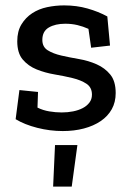

<svg xmlns="http://www.w3.org/2000/svg" viewBox="-20 -476 484 712"><path d="M246 216H177L184 62H267ZM409 -131Q409 -97 394.5 -71Q380 -45 353.5 -27Q327 -9 291 0.5Q255 10 213 10Q165 10 118 -2Q71 -14 38 -34L52 -142L121 -135L119 -77Q139 -67 162.5 -63Q186 -59 209 -59Q231 -59 251 -63Q271 -67 286.5 -75Q302 -83 311.5 -95.5Q321 -108 321 -125Q321 -152 300.5 -165.5Q280 -179 249 -186.5Q218 -194 182.5 -200Q147 -206 116 -218.5Q85 -231 64.5 -255Q44 -279 44 -323Q44 -360 59.5 -385.5Q75 -411 99.5 -427Q124 -443 155 -449.5Q186 -456 218 -456Q264 -456 304.5 -444.5Q345 -433 378 -415L388 -307L318 -299L308 -369Q288 -378 267 -383Q246 -388 222 -388Q185 -388 161 -374Q137 -360 137 -328Q137 -302 157 -289.5Q177 -277 207.5 -270Q238 -263 273 -257Q308 -251 338.5 -237.5Q369 -224 389 -199.5Q409 -175 409 -131Z"/></svg>

Font: Zilla Slab Medium
Style: Regular
Weight: 500
Designer: Typotheque.com
Foundry: Typotheque type foundry
Version: Version 1.1; 2017